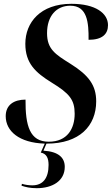

<svg xmlns="http://www.w3.org/2000/svg" viewBox="-20 -744 587 1008"><path d="M226 10C397 10 485 -83 485 -212C485 -296 446 -349 350 -409C270 -459 227 -486 227 -570C227 -660 276 -714 349 -714C438 -714 446 -627 445 -535C517 -535 547 -565 547 -612C547 -674 482 -724 355 -724C192 -724 113 -626 113 -514C113 -412 166 -363 252 -310C345 -253 372 -220 372 -147C372 -69 334 0 236 0C136 0 113 -84 114 -221C54 -221 10 -194 10 -134C10 -56 80 6 215 10L194 57C225 63 235 87 235 122C235 192 205 229 150 229C134 229 114 227 95 221L93 231C114 238 137 244 173 244C255 244 320 206 320 132C320 85 289 52 208 47L224 10Z"/></svg>

Font: Noto Serif Display SemiCondensed SemiBold
Style: Italic
Weight: 600
Width: 4
Italic angle: -12°
Designer: Monotype Design Team
Foundry: Monotype Imaging Inc.
Version: Version 2.009